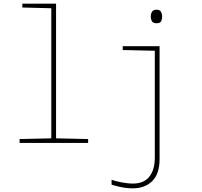

<svg xmlns="http://www.w3.org/2000/svg" viewBox="-20 -780 1100 1048"><path d="M87 0V-21L260 -25V-735L102 -739V-760H286V-25L461 -21V0ZM835 -653Q816 -653 809.5 -664Q803 -675 803 -690Q803 -704 809.5 -715.5Q816 -727 835 -727Q853 -727 859 -715.5Q865 -704 865 -690Q865 -677 860 -665Q855 -653 835 -653ZM705 248Q669 248 634.5 240Q600 232 589 228V201Q599 205 619 210Q639 215 662.5 218.5Q686 222 705 222Q766 222 795.5 184Q825 146 825 81V-503L650 -507V-528H851V88Q851 169 811 208.5Q771 248 705 248Z"/></svg>

Font: Noto Sans Mono Condensed Thin
Style: Regular
Weight: 100
Width: 3
Designer: Monotype Design Team
Foundry: Monotype Imaging Inc.
Version: Version 2.014; ttfautohint (v1.8.4.7-5d5b)